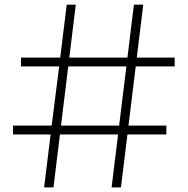

<svg xmlns="http://www.w3.org/2000/svg" viewBox="-20 -800 803 822"><path d="M530 -262.2H692.2V-224.4H525.6L497.8 2.2H457.8L485.6 -224.4H236.7L208.9 2.2H168.9L196.7 -224.4H35.6V-262.2H201.1L233.3 -515.6H70V-553.3H237.8L265.6 -780H304.4L276.7 -553.3H525.6L553.3 -780H593.3L565.6 -553.3H727.8V-515.6H561.1ZM272.2 -515.6 241.1 -262.2H490L521.1 -515.6Z"/></svg>

Font: Paperlogy 2 ExtraLight
Style: Regular
Weight: 250
Designer: redesigned by Lee Juim, glyphs from Gmarket Sans & Montserrat
Foundry: PT&
Version: Version 1.001